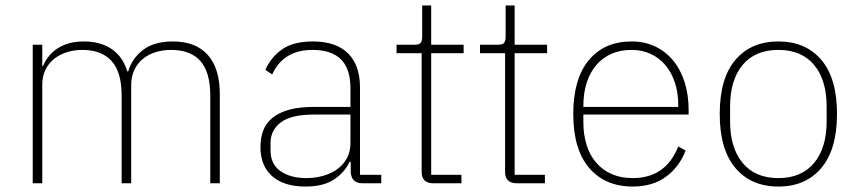

<svg xmlns="http://www.w3.org/2000/svg" viewBox="-20 -672 3146 704"><path d="M100 0V-508H135V-430H138Q145 -448 157.5 -464Q170 -480 188 -492.5Q206 -505 230.5 -512.5Q255 -520 288 -520Q348 -520 389 -492.5Q430 -465 447 -410H450Q464 -458 504.5 -489Q545 -520 614 -520Q698 -520 742 -470.5Q786 -421 786 -326V0H751V-321Q751 -407 715 -448Q679 -489 607 -489Q578 -489 551.5 -481Q525 -473 505 -457Q485 -441 473 -416.5Q461 -392 461 -360V0H426V-321Q426 -408 389 -448.5Q352 -489 282 -489Q253 -489 226.5 -481Q200 -473 179.5 -457Q159 -441 147 -417Q135 -393 135 -361V0Z M1309 0Q1268 0 1266 -42V-79H1262Q1244 -40 1205 -14Q1166 12 1100 12Q1021 12 978 -26Q935 -64 935 -133Q935 -166 945 -193Q955 -220 978.5 -239.5Q1002 -259 1039.5 -269.5Q1077 -280 1132 -280H1265V-348Q1265 -420 1230 -454.5Q1195 -489 1126 -489Q1019 -489 978 -399L953 -416Q974 -463 1015 -491.5Q1056 -520 1127 -520Q1212 -520 1256 -476.5Q1300 -433 1300 -352V-31H1378V0ZM1103 -19Q1136 -19 1165.5 -27.5Q1195 -36 1217 -52Q1239 -68 1252 -92Q1265 -116 1265 -148V-252H1132Q1048 -252 1010 -223.5Q972 -195 972 -148V-120Q972 -70 1008.5 -44.5Q1045 -19 1103 -19Z M1569 0Q1526 0 1526 -42V-477H1434V-508H1500Q1517 -508 1522.5 -515Q1528 -522 1528 -539V-652H1561V-508H1680V-477H1561V-31H1672V0Z M1875 0Q1832 0 1832 -42V-477H1740V-508H1806Q1823 -508 1828.5 -515Q1834 -522 1834 -539V-652H1867V-508H1986V-477H1867V-31H1978V0Z M2300 12Q2199 12 2140.5 -56Q2082 -124 2082 -254Q2082 -383 2139 -451.5Q2196 -520 2296 -520Q2343 -520 2381.5 -502Q2420 -484 2447.5 -451Q2475 -418 2490 -371.5Q2505 -325 2505 -268V-252H2119V-225Q2119 -178 2131 -140Q2143 -102 2166.5 -75Q2190 -48 2223.5 -33.5Q2257 -19 2300 -19Q2421 -19 2467 -135L2494 -120Q2471 -60 2422 -24Q2373 12 2300 12ZM2296 -489Q2254 -489 2221.5 -474.5Q2189 -460 2166 -433Q2143 -406 2131 -368Q2119 -330 2119 -284V-280H2467V-286Q2467 -332 2454.5 -369.5Q2442 -407 2419.5 -433.5Q2397 -460 2365.5 -474.5Q2334 -489 2296 -489Z M2834 12Q2734 12 2676.5 -56Q2619 -124 2619 -254Q2619 -385 2676.5 -452.5Q2734 -520 2834 -520Q2934 -520 2991.5 -452.5Q3049 -385 3049 -254Q3049 -124 2991.5 -56Q2934 12 2834 12ZM2834 -19Q2919 -19 2965 -74.5Q3011 -130 3011 -227V-281Q3011 -379 2965 -434Q2919 -489 2834 -489Q2749 -489 2703 -434Q2657 -379 2657 -281V-227Q2657 -130 2703 -74.5Q2749 -19 2834 -19Z"/></svg>

Font: IBM Plex Sans Arabic ExtLt
Style: Regular
Weight: 200
Designer: Mike Abbink, Paul van der Laan, Pieter van Rosmalen, Wael Morcos, Khajak Apelian
Foundry: Bold Monday
Version: Version 1.2